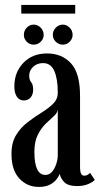

<svg xmlns="http://www.w3.org/2000/svg" viewBox="-20 -745 404 776"><path d="M137 10.5Q89.5 10.5 58 -23.8Q26.5 -58 26.5 -121.5Q26 -168 45 -199Q64 -230 92 -251.2Q120 -272.5 147.8 -289.8Q175.5 -307 194.5 -325.5Q213.5 -344 213.5 -370.5Q213.5 -426.5 199.5 -458.2Q185.5 -490 154 -490Q129.5 -490 113.8 -474.8Q98 -459.5 98 -440Q98 -422 106 -412.8Q114 -403.5 114 -382.5Q114 -363 103.8 -351Q93.5 -339 76 -339Q58 -339 48 -354.2Q38 -369.5 38 -396Q38 -453 74.5 -491Q111 -529 170.5 -529Q229.5 -529 266.5 -489.5Q303.5 -450 303.5 -358V-73.5Q303.5 -50.5 307.8 -42.8Q312 -35 321 -35Q329.5 -35 335.2 -39Q341 -43 344 -46.5L363 -18Q355.5 -9 336.2 -1Q317 7 292.5 7Q255 7 239.8 -8.8Q224.5 -24.5 221.5 -42.5Q219 -35 210 -22.2Q201 -9.5 183.2 0.5Q165.5 10.5 137 10.5ZM163.5 -38Q179.5 -38 190.5 -51Q201.5 -64 207.5 -82.8Q213.5 -101.5 213.5 -118V-303Q212 -288.5 197.5 -275.5Q183 -262.5 164.8 -245Q146.5 -227.5 132.8 -200.2Q119 -173 119 -131Q119 -38 163.5 -38ZM234 -564.5Q217.5 -564.5 205.5 -576.2Q193.5 -588 193.5 -604Q193.5 -621 205.5 -633.2Q217.5 -645.5 234 -645.5Q249.5 -645.5 261.5 -633.2Q273.5 -621 273.5 -604Q273.5 -588 261.5 -576.2Q249.5 -564.5 234 -564.5ZM116 -564.5Q100 -564.5 88.2 -576.2Q76.5 -588 76.5 -604Q76.5 -621 88.2 -633.2Q100 -645.5 116 -645.5Q132.5 -645.5 144.5 -633.2Q156.5 -621 156.5 -604Q156.5 -588 144.5 -576.2Q132.5 -564.5 116 -564.5ZM66 -690V-725H284V-690Z"/></svg>

Font: Imbue 10pt Medium
Style: Regular
Weight: 500
Designer: Tyler Finck
Foundry: Etcetera Type Company
Version: Version 1.102; ttfautohint (v1.8.3)